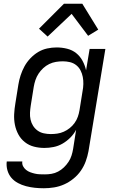

<svg xmlns="http://www.w3.org/2000/svg" viewBox="-20 -781 640 1024"><path d="M214 223Q189 223 165.5 220.5Q142 218 119 212Q96 206 75.5 195Q55 184 40.5 167Q26 150 19.5 127Q13 104 16 80H99Q97 94 103 105.5Q109 117 119 125Q129 133 141 137.5Q153 142 166 145Q179 148 192.5 148.5Q206 149 220 149Q237 149 255 146Q273 143 290 134Q307 125 321 111.5Q335 98 345.5 82Q356 66 361.5 48.5Q367 31 370 13L386 -89Q374 -66 355 -47Q336 -28 313.5 -15Q291 -2 266 3Q241 8 217 8Q188 8 161 1Q134 -6 112.5 -23Q91 -40 78 -64Q65 -88 59.5 -115.5Q54 -143 55.5 -172Q57 -201 62 -230L78 -330Q82 -355 90 -379.5Q98 -404 110.5 -427Q123 -450 142 -470Q161 -490 183.5 -503.5Q206 -517 231.5 -522.5Q257 -528 282 -528Q311 -528 338.5 -521Q366 -514 386.5 -497.5Q407 -481 420 -457Q433 -433 439 -406L458 -520H542L452 25Q447 52 437.5 78.5Q428 105 411.5 129Q395 153 371.5 172Q348 191 322 202.5Q296 214 268.5 218.5Q241 223 214 223ZM251 -66Q268 -66 285.5 -68.5Q303 -71 320 -78.5Q337 -86 352 -98Q367 -110 378 -125.5Q389 -141 395 -158Q401 -175 404 -193L420 -293Q424 -313 424.5 -332.5Q425 -352 421.5 -370.5Q418 -389 409.5 -405.5Q401 -422 386.5 -433.5Q372 -445 353.5 -449.5Q335 -454 315 -454Q297 -454 278.5 -451Q260 -448 242.5 -439.5Q225 -431 210.5 -417.5Q196 -404 185.5 -388Q175 -372 169 -354Q163 -336 160 -318L144 -218Q141 -199 140 -180Q139 -161 143 -143Q147 -125 156.5 -110Q166 -95 180.5 -84.5Q195 -74 213.5 -70Q232 -66 251 -66ZM234 -586 188 -628 321 -761H419L504 -623L450 -590L362 -707Z"/></svg>

Font: Iosevka Extended
Style: Italic
Weight: 400
Width: 7
Italic angle: -9°
Monospace: yes
Designer: Belleve Invis
Foundry: Belleve Invis
Version: Version 32.5.0; ttfautohint (v1.8.4)